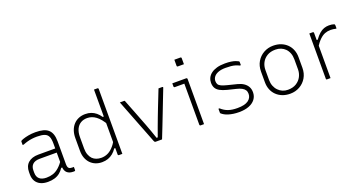

<svg xmlns="http://www.w3.org/2000/svg" viewBox="-44 -1400 3837 2054"><g transform="rotate(-20 1875.0 -373.0)"><path d="M485 -361Q485 -330 485 -298Q485 -266 485 -233.5Q485 -201 485 -169Q485 -137 485 -106Q485 -87 488 -75.5Q491 -64 498 -57Q504 -51 513 -48.5Q522 -46 534 -46Q536 -46 538.5 -46Q541 -46 543 -46H555Q555 -37 555 -28.5Q555 -20 555 -11Q555 -5 552 -2.5Q549 0 544 0Q539 0 537 0Q535 0 532 0Q512 0 494.5 -5Q477 -10 463.5 -21.5Q450 -33 442.5 -51.5Q435 -70 435 -97Q435 -135 435 -178Q435 -221 435 -259Q435 -275 435 -291.5Q435 -308 435 -324Q435 -340 435 -356Q435 -407 422.5 -435Q410 -463 379.5 -474.5Q349 -486 294 -486Q264 -486 237 -482.5Q210 -479 184.5 -472Q159 -465 132 -454H120Q120 -464 120 -473Q120 -482 120 -492Q120 -495 121 -497Q122 -499 123 -500Q128 -505 152 -513.5Q176 -522 213 -529Q250 -536 294 -536Q344 -536 380.5 -526.5Q417 -517 440 -496Q463 -475 474 -442Q485 -409 485 -361ZM135 -132Q135 -86 162.5 -62Q190 -38 242 -38Q283 -38 317.5 -49.5Q352 -61 385 -90Q418 -119 454 -172V-83H424Q405 -53 379 -32Q353 -11 319 -0.5Q285 10 242 10Q193 10 158 -6.5Q123 -23 104 -54.5Q85 -86 85 -131V-159Q85 -193 95.5 -219Q106 -245 126.5 -263Q147 -281 176 -290.5Q205 -300 242 -300Q276 -300 308 -300Q340 -300 373.5 -300Q407 -300 445 -300Q453 -300 456.5 -294Q460 -288 461 -277.5Q462 -267 462 -253Q420 -253 386.5 -253Q353 -253 319.5 -253Q286 -253 242 -253Q214 -253 193.5 -246.5Q173 -240 159 -226Q147 -214 141 -197Q135 -180 135 -158Z M861 -536Q898 -536 927.5 -525.5Q957 -515 982 -494.5Q1007 -474 1028 -443H1055V-344Q1012 -420 965.5 -454.5Q919 -489 866 -489Q823 -489 791.5 -470Q760 -451 742.5 -414Q725 -377 725 -323V-193Q725 -154 736 -124Q747 -94 766 -74Q784 -56 809.5 -46.5Q835 -37 866 -37Q901 -37 933.5 -50.5Q966 -64 996.5 -95Q1027 -126 1055 -176V-84H1028Q1008 -54 982.5 -33Q957 -12 926 -1Q895 10 857 10Q818 10 784.5 -3.5Q751 -17 726.5 -42.5Q702 -68 688.5 -104Q675 -140 675 -186V-330Q675 -378 688.5 -416Q702 -454 727 -481Q752 -508 786 -522Q820 -536 861 -536ZM1079 -750Q1083 -750 1085 -748.5Q1087 -747 1088.5 -745Q1090 -743 1090 -739Q1090 -659 1090 -575Q1090 -491 1090 -408Q1090 -325 1090 -246.5Q1090 -168 1090 -100Q1090 -67 1090 -41.5Q1090 -16 1090 0Q1085 0 1080 0Q1075 0 1070.5 0Q1066 0 1061 0Q1056 0 1051 0Q1048 0 1045.5 -1.5Q1043 -3 1041.5 -5Q1040 -7 1040 -11Q1040 -91 1040 -171Q1040 -251 1040 -330.5Q1040 -410 1040 -490Q1040 -570 1040 -650Q1040 -674 1040 -699Q1040 -724 1040 -750Q1045 -750 1050 -750Q1055 -750 1059.5 -750Q1064 -750 1069 -750Q1074 -750 1079 -750Z M1302 -526Q1304 -526 1305.5 -525.5Q1307 -525 1308 -524Q1309 -523 1310 -520Q1340 -443 1370.5 -365.5Q1401 -288 1432 -206.5Q1463 -125 1493 -36H1506Q1525 -89 1543.5 -140Q1562 -191 1581 -240Q1600 -289 1618.5 -337Q1637 -385 1656 -432Q1675 -479 1693 -526Q1704 -526 1715 -526Q1726 -526 1736 -526Q1739 -526 1741 -524.5Q1743 -523 1744 -521Q1745 -519 1743 -515Q1718 -451 1693 -386.5Q1668 -322 1643 -257.5Q1618 -193 1593 -129Q1568 -65 1542 0Q1523 0 1504.5 0Q1486 0 1469 0Q1465 0 1462 -1.5Q1459 -3 1456.5 -6.5Q1454 -10 1451 -17Q1432 -67 1412 -117.5Q1392 -168 1372.5 -218.5Q1353 -269 1333 -320.5Q1313 -372 1293 -423Q1273 -474 1253 -526Q1265 -526 1277.5 -526Q1290 -526 1302 -526Z M1970 -11Q1970 -58 1970 -104.5Q1970 -151 1970 -198Q1970 -245 1970 -292Q1970 -339 1970 -385.5Q1970 -432 1970 -479H1950Q1939 -479 1928 -479Q1917 -479 1905.5 -479Q1894 -479 1883 -479Q1872 -479 1861 -479Q1857 -479 1853.5 -482.5Q1850 -486 1850 -490Q1850 -499 1850 -508Q1850 -517 1850 -526Q1866 -526 1882 -526Q1898 -526 1914 -526Q1930 -526 1945.5 -526Q1961 -526 1977 -526Q1993 -526 2009 -526Q2012 -526 2014.5 -524.5Q2017 -523 2018.5 -520.5Q2020 -518 2020 -515Q2020 -461 2020 -407.5Q2020 -354 2020 -301Q2020 -248 2020 -194.5Q2020 -141 2020 -87Q2020 -73 2020 -58.5Q2020 -44 2020 -29.5Q2020 -15 2020 0Q2010 0 2000.5 0Q1991 0 1981 0Q1977 0 1973.5 -3.5Q1970 -7 1970 -11ZM1957 -756Q1966 -756 1974.5 -756Q1983 -756 1991.5 -756Q2000 -756 2008.5 -756Q2017 -756 2026 -756Q2031 -756 2034 -753Q2037 -750 2037 -745V-676Q2028 -676 2019.5 -676Q2011 -676 2002.5 -676Q1994 -676 1985.5 -676Q1977 -676 1968 -676Q1963 -676 1960 -679Q1957 -682 1957 -687Z M2416 -39Q2500 -39 2539.5 -67.5Q2579 -96 2579 -142Q2579 -167 2568 -184.5Q2557 -202 2534 -214.5Q2511 -227 2474 -236L2380 -259Q2329 -272 2298.5 -289Q2268 -306 2254.5 -330.5Q2241 -355 2241 -390Q2241 -419 2253.5 -445Q2266 -471 2292 -491Q2318 -511 2357.5 -522.5Q2397 -534 2450 -534Q2491 -534 2520 -529.5Q2549 -525 2568.5 -518Q2588 -511 2598 -505Q2602 -503 2603.5 -501Q2605 -499 2605.5 -497Q2606 -495 2606 -492Q2606 -483 2606 -475.5Q2606 -468 2606 -458H2594Q2572 -469 2550 -475.5Q2528 -482 2502 -484.5Q2476 -487 2441 -487Q2391 -487 2357.5 -474Q2324 -461 2307.5 -439Q2291 -417 2291 -391Q2291 -369 2299.5 -354Q2308 -339 2331.5 -328Q2355 -317 2399 -306L2503 -280Q2543 -270 2571 -251Q2599 -232 2614 -205Q2629 -178 2629 -142Q2629 -96 2603 -62Q2577 -28 2530 -10Q2483 8 2419 8Q2383 8 2353 3.5Q2323 -1 2298.5 -8.5Q2274 -16 2255.5 -26.5Q2237 -37 2224 -49Q2223 -51 2222 -52.5Q2221 -54 2221 -57Q2221 -68 2221 -80Q2221 -92 2221 -102H2233Q2252 -85 2271.5 -73Q2291 -61 2313 -53.5Q2335 -46 2360.5 -42.5Q2386 -39 2416 -39Z M3000 -536Q3049 -536 3088.5 -520.5Q3128 -505 3156.5 -477Q3185 -449 3200 -411Q3215 -373 3215 -328V-207Q3215 -143 3186 -94Q3157 -45 3108 -17.5Q3059 10 3000 10Q2951 10 2911.5 -5.5Q2872 -21 2843.5 -49Q2815 -77 2800 -115Q2785 -153 2785 -198V-319Q2785 -384 2814 -432.5Q2843 -481 2892 -508.5Q2941 -536 3000 -536ZM3009 -488Q2952 -488 2913.5 -464.5Q2875 -441 2855 -403Q2835 -365 2835 -319V-205Q2835 -168 2847.5 -136.5Q2860 -105 2882 -83Q2902 -62 2930 -50Q2958 -38 2991 -38Q3048 -38 3087 -62.5Q3126 -87 3145.5 -125.5Q3165 -164 3165 -207V-321Q3165 -360 3153 -391.5Q3141 -423 3119 -445Q3099 -465 3071 -476.5Q3043 -488 3009 -488Z M3446 -433H3472Q3500 -472 3526 -494.5Q3552 -517 3579 -526.5Q3606 -536 3635 -536Q3654 -536 3667.5 -534Q3681 -532 3692 -528Q3698 -526 3700 -522Q3702 -518 3702 -511Q3702 -507 3702 -502.5Q3702 -498 3702 -494Q3702 -490 3702 -485.5Q3702 -481 3702 -477H3690Q3679 -480 3666 -482Q3653 -484 3635 -484Q3601 -484 3571 -472.5Q3541 -461 3510.5 -431.5Q3480 -402 3446 -348ZM3460 0Q3454 0 3447.5 0Q3441 0 3434.5 0Q3428 0 3421 0Q3418 0 3416 -0.5Q3414 -1 3412.5 -2.5Q3411 -4 3410.5 -6Q3410 -8 3410 -11Q3410 -16 3410 -47Q3410 -78 3410 -125Q3410 -172 3410 -226Q3410 -280 3410 -332.5Q3410 -385 3410 -426Q3410 -462 3410 -488Q3410 -514 3410 -526Q3417 -526 3423.5 -526Q3430 -526 3436.5 -526Q3443 -526 3449 -526Q3453 -526 3455 -524.5Q3457 -523 3458.5 -521Q3460 -519 3460 -515Q3460 -509 3460 -471Q3460 -433 3460 -375Q3460 -317 3460 -249.5Q3460 -182 3460 -116.5Q3460 -51 3460 0Z"/></g></svg>

Font: Recursive Light
Style: Regular
Weight: 300
Version: Version 1.085